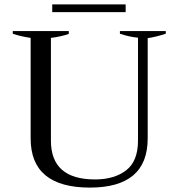

<svg xmlns="http://www.w3.org/2000/svg" viewBox="-20 -841 810 871"><path d="M217 -821H550V-786H217ZM119 -213V-669Q73 -676 38 -688V-700H292V-687Q257 -675 211 -669V-203Q211 -27 411 -27Q499 -27 552.5 -68.5Q606 -110 606 -203V-670Q565 -674 524 -688V-700H732V-688Q686 -673 650 -668V-213Q650 10 388 10Q119 10 119 -213Z"/></svg>

Font: Trirong
Style: Regular
Weight: 400
Version: Version 1.000